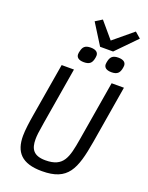

<svg xmlns="http://www.w3.org/2000/svg" viewBox="-194 -1173 988 1281"><g transform="rotate(20 300.0 -533.0)"><path d="M152 -698.2 88.4 -320.3C79.5 -267.4 71 -209.2 71 -166.5C71 -52.6 124.3 12.1 269.2 12.1C453.5 12.1 491.1 -84.2 525.9 -289.4L594.1 -698.2H506.7L435.4 -272.7C413 -139.6 395.6 -63.9 267 -63.9C180 -63.9 157.3 -106.9 157.3 -174C157.3 -198.2 160.2 -225.9 171.9 -294.7L239.3 -698.2ZM230.1 -804C230.1 -784.1 243.6 -766.7 283.7 -766.7C325.3 -766.7 338.4 -784.1 345.2 -810.7C347.3 -818.5 349.1 -829.5 349.1 -836.6C349.1 -856.9 335.6 -874.3 295.5 -874.3C253.9 -874.3 241.1 -856.9 234.4 -829.5C231.9 -822.1 230.1 -811.1 230.1 -804ZM258.9 -1047.9 351.2 -900.6H443.5L582 -1042.3L540.8 -1077.8L403.4 -963.8L306.8 -1077.8ZM426.1 -804C426.1 -784.1 440 -766.7 479.8 -766.7C521.3 -766.7 534.1 -784.1 541.2 -810.7C543 -818.5 545.1 -829.5 545.1 -836.6C545.1 -856.9 531.6 -874.3 491.1 -874.3C450.3 -874.3 437.1 -856.9 430 -829.5C428.3 -822.1 426.1 -811.1 426.1 -804Z"/></g></svg>

Font: Margiela Mono Italic Text It
Style: Regular
Weight: 400
Designer: Mike Abbink, Paul van der Laan, Pieter van Rosmalen
Foundry: Bold Monday
Version: Version 2.003 2021